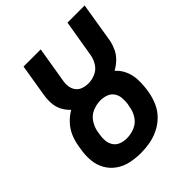

<svg xmlns="http://www.w3.org/2000/svg" viewBox="-207 -858 989 989"><g transform="rotate(-45 288.0 -363.5)"><path d="M244 8Q277 8 310.5 2Q344 -4 376 -19.5Q408 -35 433.5 -60.5Q459 -86 473 -118Q487 -150 493 -183L496 -202Q501 -237 499.5 -271.5Q498 -306 484.5 -336.5Q471 -367 447 -388Q471 -401 491.5 -420.5Q512 -440 523.5 -465Q535 -490 540 -515L576 -735H451L417 -532Q413 -507 398 -483Q383 -459 357.5 -448Q332 -437 306 -437Q286 -437 267 -443.5Q248 -450 236.5 -465.5Q225 -481 222.5 -501Q220 -521 224 -542L256 -735H131L102 -559Q97 -529 99 -500Q101 -471 114 -446.5Q127 -422 147 -404Q118 -387 95 -362Q72 -337 59.5 -307Q47 -277 42 -246L39 -227Q32 -189 35 -151Q38 -113 55.5 -81.5Q73 -50 102.5 -29Q132 -8 169 0Q206 8 244 8ZM246 -97Q224 -97 204 -104.5Q184 -112 172.5 -129Q161 -146 159 -167Q157 -188 161 -210L164 -229Q169 -257 186 -283Q203 -309 231.5 -320.5Q260 -332 288 -332Q310 -332 330 -324.5Q350 -317 361.5 -300.5Q373 -284 375 -262.5Q377 -241 374 -219L370 -201Q366 -172 349 -146Q332 -120 303.5 -108.5Q275 -97 246 -97Z"/></g></svg>

Font: Iosevka Sparkle
Style: Bold Italic
Weight: 700
Italic angle: -9°
Designer: Belleve Invis
Foundry: Belleve Invis
Version: Version 4.5.0; ttfautohint (v1.8.3)